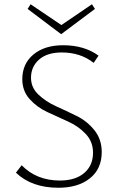

<svg xmlns="http://www.w3.org/2000/svg" viewBox="-20 -877 558 904"><path d="M427 -835 268 -716 110 -835 124 -857 269 -759 413 -857ZM126 -511Q126 -465 160.5 -432Q195 -399 243.5 -377Q292 -355 341 -331Q390 -307 424.5 -264Q459 -221 459 -161Q459 -82 403.5 -37.5Q348 7 255 7Q129 7 55 -64L82 -99Q152 -27 262 -27Q335 -27 376.5 -62.5Q418 -98 418 -158Q418 -210 383.5 -246.5Q349 -283 300 -305Q251 -327 202.5 -349.5Q154 -372 119.5 -410.5Q85 -449 85 -504Q85 -577 137.5 -620.5Q190 -664 277 -664Q377 -664 444 -615L421 -581Q359 -630 271 -630Q202 -630 164 -596.5Q126 -563 126 -511Z"/></svg>

Font: EauTestSC Light
Style: Regular
Weight: 300
Designer: Christian Thalmann (Catharsis Fonts)
Version: Version 0.001;PS 000.001;hotconv 1.0.88;makeotf.lib2.5.64775